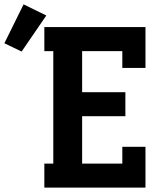

<svg xmlns="http://www.w3.org/2000/svg" viewBox="-151 -859 771 879"><path d="M52 0V-110H93V-625H52V-735H515V-548H409V-625H225V-437H423V-327H225V-110H409V-187H515V0ZM-52 -623 -131 -661 -43 -839 61 -788Z"/></svg>

Font: Iosevka Curly Slab XBdEx
Style: Regular
Weight: 800
Width: 7
Monospace: yes
Designer: Belleve Invis
Foundry: Belleve Invis
Version: Version 11.0.0; ttfautohint (v1.8.3)